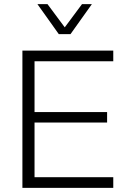

<svg xmlns="http://www.w3.org/2000/svg" viewBox="-20 -914 629 934"><path d="M89 0V-668H531V-616H148V-369H501V-318H148V-52H531V0ZM266 -748 162 -894H211L295 -781L379 -894H427L323 -748Z"/></svg>

Font: Gantari Light
Style: Regular
Weight: 300
Designer: Anugrah Pasau
Foundry: Lafontype
Version: Version 1.000; ttfautohint (v1.8.3)